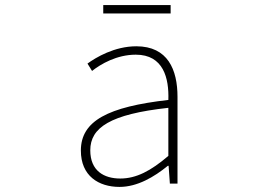

<svg xmlns="http://www.w3.org/2000/svg" viewBox="-20 -722 1040 755"><path d="M450 13C520 13 586 -26 640 -70H643L648 0H678V-341C678 -448 640 -540 516 -540C430 -540 357 -496 324 -472L342 -443C376 -470 439 -507 514 -507C623 -507 645 -414 642 -329C405 -302 298 -247 298 -130C298 -30 368 13 450 13ZM453 -20C389 -20 335 -50 335 -131C335 -220 413 -273 642 -298V-109C573 -50 516 -20 453 -20ZM386 -669H651V-702H386Z"/></svg>

Font: Harano Aji Gothic CN ExtraLight
Style: Regular
Weight: 250
Foundry: Masamichi Hosoda
Version: HaranoAjiGothicCN-ExtraLight version 20230610;ttx 4.39.4